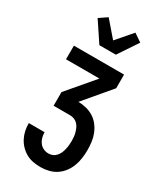

<svg xmlns="http://www.w3.org/2000/svg" viewBox="-244 -861 987 1170"><g transform="rotate(30 250.0 -276.5)"><path d="M253 223Q227 223 201 218.5Q175 214 152 201.5Q129 189 110.5 170Q92 151 80 128Q68 105 62.5 79.5Q57 54 57 28V26H168V27Q168 45 173 63.5Q178 82 189 96.5Q200 111 217 119Q234 127 253 127Q268 127 282 121Q296 115 306 103.5Q316 92 322 78.5Q328 65 331.5 50Q335 35 336.5 20Q338 5 338 -10Q338 -25 336.5 -39.5Q335 -54 331 -68.5Q327 -83 320.5 -96.5Q314 -110 303.5 -120.5Q293 -131 279 -136Q265 -141 250 -141H135V-237L294 -424H59V-520H412V-424L254 -237Q282 -237 310 -230Q338 -223 362 -208Q386 -193 403.5 -170Q421 -147 431.5 -120.5Q442 -94 445.5 -66Q449 -38 449 -10Q449 19 445 48Q441 77 431 103.5Q421 130 403.5 153.5Q386 177 362 193Q338 209 309.5 216Q281 223 253 223ZM192 -600 100 -738 156 -776 250 -667 344 -776 400 -738 308 -600Z"/></g></svg>

Font: Iosevka
Style: Bold
Weight: 700
Monospace: yes
Designer: Belleve Invis
Foundry: Belleve Invis
Version: Version 32.5.0; ttfautohint (v1.8.4)